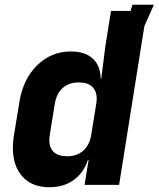

<svg xmlns="http://www.w3.org/2000/svg" viewBox="-20 -776 666 806"><path d="M626 -756 586 -666 480 0H335L352 -105H349Q331 -50 289 -20Q247 10 187 10Q115 10 74.5 -34.5Q34 -79 34 -156Q34 -182 38 -205L61 -345Q76 -443 135.5 -501.5Q195 -560 278 -560Q337 -560 369.5 -530Q402 -500 403 -445H405L422 -580L446 -730H528L536 -756ZM384 -340Q386 -354 386 -361Q386 -394 367 -412Q348 -430 311 -430Q269 -430 243 -406.5Q217 -383 210 -340L189 -210Q187 -194 187 -189Q187 -155 206 -137.5Q225 -120 262 -120Q303 -120 329.5 -143.5Q356 -167 363 -210Z"/></svg>

Font: JetBrains Mono Extra Bold
Style: Italic
Weight: 800
Italic angle: -9°
Monospace: yes
Designer: Philipp Nurullin, Konstantin Bulenkov
Foundry: JetBrains
Version: 2.002